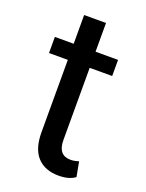

<svg xmlns="http://www.w3.org/2000/svg" viewBox="-119 -650 549 721"><g transform="rotate(20 155.5 -289.0)"><path d="M90.3 -589.4H177.7V-474.6H267.6V-410.2H177.7V-121.6Q177.7 -61 228 -61Q243.7 -61 260.3 -66.9L271.5 -7.8Q248 10.3 205.6 10.3Q150.9 10.3 120.6 -22.5Q90.3 -55.2 90.3 -121.6V-410.2H15.1V-474.6H90.3Z"/></g></svg>

Font: Yantramanav
Style: Regular
Weight: 400
Version: Version 1.000;PS 1.0;hotconv 1.0.72;makeotf.lib2.5.5900; ttf